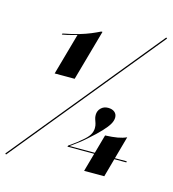

<svg xmlns="http://www.w3.org/2000/svg" viewBox="-130 -777 841 935"><g transform="rotate(15 290.0 -309.0)"><path d="M112.9 -375.8 171.8 -585.5Q159.7 -582.3 148 -579Q136.3 -575.8 124.2 -573Q112.1 -570.2 97.6 -567.7L99.2 -573.4Q146 -582.3 178.6 -591.9Q211.3 -601.6 235.5 -611.7Q259.7 -621.8 279 -631.5H285.5L213.7 -375.8ZM-13.7 66.9 -18.5 62.9 592.7 -685.5 597.6 -681.5ZM265.3 -47.6 266.9 -53.2Q276.6 -60.5 286.7 -67.3Q296.8 -74.2 306.5 -81.9Q316.1 -89.5 324.2 -96.8Q350.8 -117.7 360.9 -134.7Q371 -151.6 371 -169.4Q371 -183.1 367.7 -192.7Q364.5 -202.4 361.3 -211.7Q358.1 -221 358.1 -232.3Q358.1 -253.2 372.2 -267.3Q386.3 -281.5 408.1 -281.5Q429 -281.5 441.1 -271.4Q453.2 -261.3 453.2 -244.4Q453.2 -228.2 443.1 -210.9Q433.1 -193.5 410.5 -169.4Q387.9 -145.2 349.2 -111.3Q332.3 -96 313.7 -81.9Q295.2 -67.7 272.6 -51.6L268.5 -53.2H562.9L562.1 -47.6ZM374.2 45.2 428.2 -147.6Q465.3 -149.2 490.3 -153.6Q515.3 -158.1 534.7 -166.9L475.8 45.2Z"/></g></svg>

Font: Playfair 144pt
Style: Bold Italic
Weight: 700
Italic angle: -15.6°
Designer: Claus Eggers Sørensen
Foundry: Claus Eggers Sørensen
Version: Version 2.203